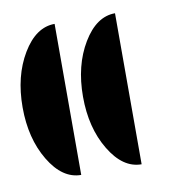

<svg xmlns="http://www.w3.org/2000/svg" viewBox="-55 -440 441 489"><g transform="rotate(-10 166.0 -195.5)"><path d="M117.2 0Q68.8 0 34.4 -57.4Q0 -114.7 0 -195.3Q0 -275.9 34.4 -333.3Q68.8 -390.6 117.2 -390.6ZM273.4 0Q225.1 0 190.7 -57.4Q156.2 -114.7 156.2 -195.3Q156.2 -275.9 190.7 -333.3Q225.1 -390.6 273.4 -390.6Z"/></g></svg>

Font: Leporid
Style: Regular
Weight: 400
Designer: GGBotNet
Foundry: GGBotNet
Version: 1.00